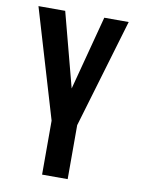

<svg xmlns="http://www.w3.org/2000/svg" viewBox="-81 -756 605 813"><g transform="rotate(10 222.0 -350.0)"><path d="M157 -232 18 -700H133L217 -381L301 -700H406L267 -232V0H157Z"/></g></svg>

Font: Bebas Neue Bold
Style: Regular
Weight: 700
Designer: Ryoichi Tsunekawa & LGV (GE)
Foundry: Free Software Foundation, Inc.
Version: Version 1.003 August 13, 2016